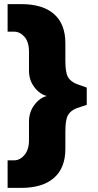

<svg xmlns="http://www.w3.org/2000/svg" viewBox="-20 -732 478 934"><path d="M402 -306V-222L354 -206Q323 -194 310.5 -171.5Q298 -149 298 -93V-8Q298 85 242.5 133.5Q187 182 83 182H17V48H48Q77 48 99 22Q121 -4 121 -50V-140Q121 -187 147.5 -222Q174 -257 208 -265Q174 -273 147.5 -307.5Q121 -342 121 -388V-480Q121 -528 99 -553Q77 -578 48 -578H17V-712H83Q188 -712 243 -663.5Q298 -615 298 -522V-435Q298 -380 310.5 -357.5Q323 -335 354 -323Z"/></svg>

Font: Muli Black
Style: Regular
Weight: 900
Designer: Vernon Adams
Foundry: Vernon Adams
Version: Version 2.001